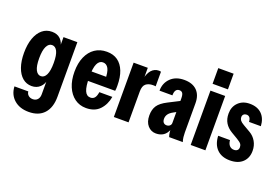

<svg xmlns="http://www.w3.org/2000/svg" viewBox="-118 -1099 2468 1693"><g transform="rotate(20 1115.5 -252.5)"><path d="M241 215Q156 215 103.5 169Q51 123 47 46H177Q179 69 195.5 83Q212 97 237 97Q264 97 280.5 79Q297 61 297 30V-117H304Q297 -67 265.5 -37.5Q234 -8 187 -8Q138 -8 101.5 -39Q65 -70 45 -127Q25 -184 25 -261Q25 -341 46 -399Q67 -457 105 -488.5Q143 -520 195 -520Q245 -520 275 -491Q305 -462 312 -408H305V-510H435V2Q435 104 384.5 159.5Q334 215 241 215ZM234 -118Q266 -118 284 -155Q302 -192 302 -266Q302 -340 284.5 -375Q267 -410 235 -410Q204 -410 185.5 -373Q167 -336 167 -262Q167 -189 185 -153.5Q203 -118 234 -118Z M704 10Q643 10 597 -23.5Q551 -57 525.5 -117Q500 -177 500 -257Q500 -338 526 -397Q552 -456 599 -488Q646 -520 710 -520Q771 -520 812.5 -490.5Q854 -461 876 -405Q898 -349 898 -269Q898 -255 897.5 -243Q897 -231 895 -221H584V-310H807L779 -279Q779 -354 761 -387Q743 -420 709 -420Q675 -420 657 -381.5Q639 -343 639 -257Q639 -169 656 -129.5Q673 -90 709 -90Q735 -90 749 -108Q763 -126 768 -162H890Q877 -87 831 -38.5Q785 10 704 10Z M963 0V-510H1096V-384H1101V0ZM1101 -290 1085 -381Q1099 -456 1127.5 -488Q1156 -520 1197 -520Q1208 -520 1217 -517V-380Q1214 -381 1208 -381.5Q1202 -382 1192 -382Q1151 -382 1126 -362Q1101 -342 1101 -290Z M1482 0Q1475 -18 1472.5 -39.5Q1470 -61 1470 -85H1466V-356Q1466 -391 1456.5 -405.5Q1447 -420 1426 -420Q1405 -420 1394 -404Q1383 -388 1383 -356H1262Q1262 -427 1309 -473.5Q1356 -520 1436 -520Q1514 -520 1556 -478Q1598 -436 1598 -360V-85Q1598 -64 1600.5 -42.5Q1603 -21 1610 0ZM1360 10Q1314 10 1283 -25Q1252 -60 1252 -121Q1252 -176 1276 -212.5Q1300 -249 1363 -281L1500 -351V-248L1443 -217Q1411 -200 1397.5 -180.5Q1384 -161 1384 -137Q1384 -114 1395 -102Q1406 -90 1424 -90Q1442 -90 1454 -100.5Q1466 -111 1466 -127L1475 -72Q1459 -29 1430 -9.5Q1401 10 1360 10Z M1684 0V-510H1822V0ZM1681 -573V-720H1825V-573Z M2054 10Q1977 10 1932.5 -34Q1888 -78 1884 -159H1995Q1998 -125 2014.5 -107.5Q2031 -90 2057 -90Q2076 -90 2087.5 -100Q2099 -110 2099 -129Q2099 -147 2089.5 -160Q2080 -173 2048 -192L1989 -227Q1947 -252 1925 -288Q1903 -324 1903 -375Q1903 -439 1944 -479.5Q1985 -520 2051 -520Q2123 -520 2164 -479.5Q2205 -439 2209 -367H2098Q2096 -396 2085 -408Q2074 -420 2057 -420Q2041 -420 2030 -410.5Q2019 -401 2019 -383Q2019 -367 2029 -353.5Q2039 -340 2065 -325L2132 -286Q2170 -264 2192.5 -225Q2215 -186 2215 -137Q2215 -70 2172.5 -30Q2130 10 2054 10Z"/></g></svg>

Font: Instrument Sans Condensed
Style: Bold
Weight: 700
Width: 3
Designer: Rodrigo Fuenzalida
Foundry: fragTYPE
Version: Version 1.000;gftools[0.9.28]